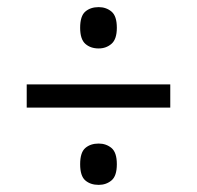

<svg xmlns="http://www.w3.org/2000/svg" viewBox="-20 -627 552 539"><path d="M257 -491Q234 -491 219.5 -504Q205 -517 205 -549Q205 -582 219.5 -594.5Q234 -607 257 -607Q278 -607 293 -594.5Q308 -582 308 -549Q308 -517 293 -504Q278 -491 257 -491ZM55 -325V-390H458V-325ZM257 -108Q234 -108 219.5 -120.5Q205 -133 205 -166Q205 -199 219.5 -211.5Q234 -224 257 -224Q278 -224 293 -211.5Q308 -199 308 -166Q308 -133 293 -120.5Q278 -108 257 -108Z"/></svg>

Font: Noto Serif Georgian SemiCondensed SemiBold
Style: Regular
Weight: 600
Width: 4
Designer: Monotype Design Team, Akaki Razmadze
Foundry: Google LLC
Version: Version 2.003; ttfautohint (v1.8.4.7-5d5b)